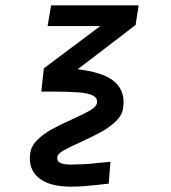

<svg xmlns="http://www.w3.org/2000/svg" viewBox="-20 -570 640 718"><path d="M171 -550H498.5L487 -476.5L270.5 -311Q360.5 -300.5 401.2 -270Q442 -239.5 442 -189Q442 -177.5 439.5 -161.5Q435 -136.5 411.2 -114.5Q387.5 -92.5 357.2 -76Q327 -59.5 280 -38Q236.5 -18.5 216.5 -6.8Q196.5 5 194.5 16Q194 18 194 21Q194 35 207.5 40.2Q221 45.5 246.5 45.5Q256 45.5 277 44.5Q312.5 44 355 38.5L393 35L386.5 117Q372.5 117.5 349 121Q316 124.5 294.2 126.2Q272.5 128 245 128Q170.5 128 131 99.8Q91.5 71.5 91.5 22Q91.5 15.5 93.5 0.5Q98 -26.5 121.5 -48.8Q145 -71 174.8 -87.2Q204.5 -103.5 250.5 -124Q296.5 -145 318.2 -158Q340 -171 342.5 -185Q343 -187 343 -190.5Q343 -206 325 -214Q307 -222 270.8 -224.8Q234.5 -227.5 170.5 -227.5H134.5L144 -314.5L355 -472.5H158Z"/></svg>

Font: JuliaMono SemiBoldItalic
Style: Regular
Weight: 600
Italic angle: -9°
Monospace: yes
Designer: cormullion
Foundry: corm
Version: Version 0.049; ttfautohint (v1.8.4)